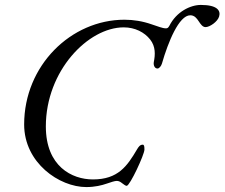

<svg xmlns="http://www.w3.org/2000/svg" viewBox="-20 -745 911 779"><path d="M330 14C365 14 393 7 413 0C431 -6 445 -11 454 -11C462 -11 469 -7 475 -2C482 3 489 9 494 9C507 9 566 -118 566 -138C566 -151 565 -158 559 -158C548 -158 542 -149 536 -139C496 -71 459 -17 357 -17C272 -17 166 -70 166 -232C166 -458 338 -634 482 -634C528 -634 566 -614 589 -585C612 -556 610 -523 604 -493C602 -481 607 -467 619 -467C626 -467 634 -477 637 -487C662 -574 706 -683 752 -683C769 -683 778 -671 786 -659C794 -647 802 -635 814 -635C831 -635 863 -657 869 -678C876 -701 863 -725 795 -725C753 -725 696 -698 667 -640C662 -631 658 -630 653 -630C639 -630 621 -638 596 -646C559 -659 522 -665 485 -665C268 -665 78 -479 78 -240C78 -84 221 14 330 14Z"/></svg>

Font: EB Garamond
Style: Italic
Weight: 400
Italic angle: -17.2°
Designer: Georg Duffner and Octavio Pardo
Foundry: Georg Duffner
Version: Version 1.000;PS 001.000;hotconv 1.0.88;makeotf.lib2.5.64775